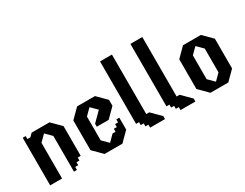

<svg xmlns="http://www.w3.org/2000/svg" viewBox="-72 -1165 2085 1631"><g transform="rotate(-30 970.0 -350.0)"><path d="M319.5 -466.7H144.5L115.3 -437.5H86.2V-466.7H57V0H173.7V-350L232 -408.3L290.3 -350V0H319.5V-29.2H348.7V-58.4H377.8V-87.5H407V-379.2Z M648.9 -233.4H765.5L853 -320.9V-379.2L765.5 -466.7H590.5L503 -379.2V-87.5L590.5 0H765.5L853 -87.5V-204.2H823.8V-175H794.7V-145.9H765.5V-116.7H736.4L678 -58.4L619.7 -116.7V-350L678 -408.3L736.4 -350L648.9 -262.5Z M1066.7 -700H950V-87.5H979.2V-58.4H1008.4V-29.2H1037.5V0H1183.3V-29.2L1095.8 -116.7H1066.7Z M1364.7 -700H1248V-87.5H1277.2V-58.4H1306.4V-29.2H1335.5V0H1481.3V-29.2L1393.8 -116.7H1364.7Z M1804.3 -466.7H1629.3L1542 -379.3V-87.7L1629.3 -0.3H1804.3L1891.7 -87.7V-379.3ZM1775.2 -116.7 1717 -58.4 1658.8 -116.7V-350L1717 -408.2L1775.2 -350Z"/></g></svg>

Font: Stepalange
Style: Regular
Weight: 400
Designer: Szymon Furjan
Version: Version 1.005;Fontself Maker 3.5.8